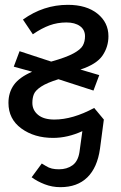

<svg xmlns="http://www.w3.org/2000/svg" viewBox="-20 -559 501 795"><path d="M370 -112 410 -64 394 57Q383 135 341.5 175.5Q300 216 230 216Q196 216 165 204Q134 192 111 175L153 118Q157 120 169.5 128Q182 136 195 139Q208 142 224 142Q257 142 280 125.5Q303 109 309 71L321 -16Q260 12 200 12Q122 12 68.5 -27Q15 -66 15 -133Q15 -176 37.5 -207.5Q60 -239 113 -262L37 -283L61 -347L192 -304Q253 -321 283.5 -337.5Q314 -354 323 -370.5Q332 -387 332 -409Q332 -436 311 -451Q290 -466 255 -466Q218 -466 185 -454Q152 -442 116 -417L75 -478Q160 -539 261 -539Q338 -539 383.5 -502.5Q429 -466 429 -409Q429 -365 404.5 -329Q380 -293 313 -271L391 -248L367 -184L222 -231Q174 -216 150.5 -200.5Q127 -185 120.5 -169.5Q114 -154 114 -133Q114 -103 137.5 -83.5Q161 -64 205 -64Q281 -64 370 -112Z"/></svg>

Font: Fira Sans
Style: Italic
Weight: 400
Italic angle: -8°
Designer: bBox Type GmbH & Carrois Corporate GbR & Edenspiekermann AG
Foundry: bBox Type GmbH & Carrois Corporate GbR & Edenspiekermann AG
Version: Version 4.301